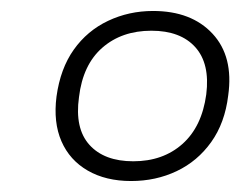

<svg xmlns="http://www.w3.org/2000/svg" viewBox="-20 -733 438 350"><path d="M219 -403Q173 -403 140 -422Q107 -441 92 -475.5Q77 -510 83 -557Q90 -608 114.5 -642.5Q139 -677 177 -695Q215 -713 259 -713Q329 -713 367.5 -671.5Q406 -630 396 -559Q390 -509 365 -474Q340 -439 302 -421Q264 -403 219 -403ZM223 -439Q277 -439 312.5 -470.5Q348 -502 356 -561Q363 -617 336 -647Q309 -677 256 -677Q202 -677 166.5 -646Q131 -615 124 -556Q116 -499 143 -469Q170 -439 223 -439Z"/></svg>

Font: Nunito Sans 10pt SemiExpanded ExtraLight
Style: Italic
Weight: 250
Width: 6
Italic angle: -9°
Designer: Vernon Adams
Foundry: Vernon Adams
Version: Version 3.101;gftools[0.9.27]